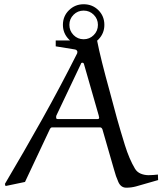

<svg xmlns="http://www.w3.org/2000/svg" viewBox="-20 -870 762 900"><path d="M514.2 -76.2 460 -264.2Q456.1 -272.9 449.2 -272.9H224.1Q218.3 -272.9 213.9 -265.1L97.2 -17.1L5.9 2L2.9 -7.8Q91.8 -157.7 177.5 -310.8Q263.2 -463.9 341.8 -620.1Q342.8 -623 342.8 -627Q342.8 -628.9 340.3 -633.1Q337.9 -637.2 331.1 -638.2L241.2 -652.8V-680.2H435.1Q442.9 -639.2 458.5 -576.7Q474.1 -514.2 493.2 -445.6Q512.2 -377 527.8 -316.9Q544.9 -255.9 565.4 -189.9Q585.9 -124 612.8 -79.1Q622.6 -63 639.9 -55.9Q657.2 -48.8 676.8 -48.8Q688 -48.8 699 -49.8Q710 -50.8 720.2 -51.8L721.2 -25.9L617.2 3.9Q595.2 9.8 571.8 9.8Q546.9 9.8 534.9 -16.6Q522.9 -43 514.2 -76.2ZM359.9 -571.8 244.1 -328.1Q243.2 -327.1 243.2 -323.5Q243.2 -319.8 243.2 -318.8Q243.2 -312 250 -312H438Q444.8 -312 444.8 -318.8Q444.8 -318.8 443.8 -323.2Q442.9 -327.1 442.9 -328.1L373 -571.8Q371.1 -575.7 366.2 -576.2Q359.9 -575.7 359.9 -571.8ZM274.9 -753.4Q274.9 -794.4 303.5 -822.3Q332 -850.1 372.1 -850.1Q413.1 -850.1 441.2 -822.3Q469.2 -794.4 469.2 -753.4Q469.2 -713.4 441.2 -684.8Q413.1 -656.2 372.1 -656.2Q332 -656.2 303.5 -684.8Q274.9 -713.4 274.9 -753.4ZM305.2 -753.4Q305.2 -725.6 324.7 -705.8Q344.2 -686 372.1 -686Q399.9 -686 419.4 -705.6Q439 -725.1 439 -753.4Q439 -781.2 419.4 -800.8Q399.9 -820.3 372.1 -820.3Q344.2 -820.3 324.7 -800.8Q305.2 -781.2 305.2 -753.4Z"/></svg>

Font: Aref Ruqaa
Style: Regular
Weight: 400
Designer: Abdullah Aref
Version: Version 1.002